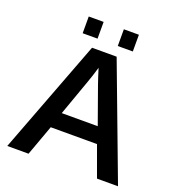

<svg xmlns="http://www.w3.org/2000/svg" viewBox="-149 -968 1003 1089"><g transform="rotate(20 352.0 -424.0)"><path d="M212.4 -184.1 145.5 0H17.1L278.3 -688H426.8L685.5 0H558.6L491.7 -184.1ZM352.1 -593.8Q346.2 -571.8 336.4 -542.5Q326.7 -513.2 320.8 -497.1L243.7 -280.8H460.9L382.3 -501Q375.5 -520 367.7 -544.2Q359.9 -568.4 352.1 -593.8ZM502.9 -848.1V-747.1H412.1V-848.1ZM290 -848.1V-747.1H200.2V-848.1Z"/></g></svg>

Font: Arimo SemiBold
Style: Regular
Weight: 600
Designer: Steve Matteson
Foundry: Monotype Imaging Inc.
Version: Version 1.33